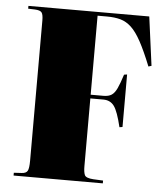

<svg xmlns="http://www.w3.org/2000/svg" viewBox="-52 -777 710 823"><g transform="rotate(5 302.5 -365.0)"><path d="M37 0V-12L71 -14Q90 -15 96 -26Q102 -37 102 -70V-673Q102 -698 95.5 -707Q89 -716 66 -717L37 -718V-730H557L585 -520L572 -516Q546 -581 524.5 -620.5Q503 -660 481.5 -680Q460 -700 435 -707Q410 -714 376 -714H336V-374H391Q413 -374 426 -382.5Q439 -391 449 -412.5Q459 -434 471 -472L484 -474V-248L471 -246Q455 -313 438.5 -335.5Q422 -358 392 -358H336V-66Q336 -41 341.5 -28.5Q347 -16 379 -14L421 -12V0Z"/></g></svg>

Font: Display Black
Style: Regular
Weight: 900
Designer: Latin by Veronika Burian and Jose Scaglione. Greek by Irene Vlachou. Cyrillic by Vera Evstafieva.
Foundry: TypeTogether
Version: Version 3.002